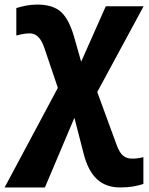

<svg xmlns="http://www.w3.org/2000/svg" viewBox="-43 -573 645 833"><path d="M118.2 -553.2C83 -553.2 54.7 -545.9 27.8 -538.1V-418.9C51.8 -425.3 70.8 -428.2 85 -428.2C110.4 -428.2 132.8 -414.6 149.9 -363.8L208 -191.9L-22.9 240.2H151.9L279.8 -62L320.8 97.2C346.2 192.9 395.5 240.2 478 240.2C523.4 240.2 548.3 234.4 579.1 225.1V108.9C556.2 114.3 543 115.2 530.8 115.2C500 115.2 480 101.6 463.9 58.1L378.9 -173.8L580.1 -545.9H416L309.1 -305.2L278.8 -412.1C264.6 -461.9 246.1 -498 223.1 -520C199.7 -542 164.6 -553.2 118.2 -553.2Z"/></svg>

Font: Avrile Sans
Style: Bold
Weight: 700
Designer: Monotype Design Team, Google (font), Stefan Peev (BGR Cyrillic), Cristiano Sobral (main changes)
Foundry: The Avrile Sans Project Authors
Version: Version 3.110